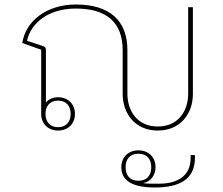

<svg xmlns="http://www.w3.org/2000/svg" viewBox="-20 -568 990 853"><path d="M681 12C782 12 837 -64 837 -150V-536H816V-152C816 -75 772 -6 681 -6C590 -6 546 -75 546 -152V-345C546 -477 467 -548 317 -548C189 -548 94 -476 79 -377L163 -347V-62C163 -17 195 12 238 12C281 12 313 -17 313 -62C313 -107 281 -136 238 -136C215 -136 196 -127 184 -113V-345C184 -355 181 -360 172 -363L100 -387C117 -465 194 -530 317 -530C449 -530 525 -472 525 -345V-150C525 -64 580 12 681 12ZM519 175C519 237 572 265 668 265C772 265 846 232 846 134V121H827V134C827 219 761 248 688 248H648C638 248 628 247 618 246V245C652 238 671 208 671 175C671 130 640 100 595 100C550 100 519 130 519 175ZM595 235C556 235 538 210 538 175C538 140 556 115 595 115C634 115 652 140 652 175C652 210 634 235 595 235ZM238 -3C201 -3 182 -28 182 -62C182 -96 201 -121 238 -121C275 -121 294 -96 294 -62C294 -28 275 -3 238 -3Z"/></svg>

Font: IBM Plex Thai Looped Thin
Style: Regular
Weight: 100
Designer: Mike Abbink, Paul van der Laan, Pieter van Rosmalen, Ben Mitchell, Mark Frömberg
Foundry: Bold Monday
Version: Version 1.0